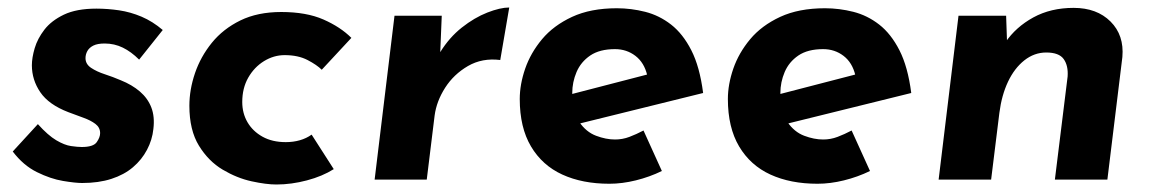

<svg xmlns="http://www.w3.org/2000/svg" viewBox="-20 -479 3072 512"><path d="M199 9Q181 9 148 3.5Q115 -2 78.5 -20Q42 -38 14 -75L81 -148Q108 -118 130 -105Q152 -92 169.5 -89.5Q187 -87 198 -87Q229 -87 238 -100Q247 -113 247 -124Q247 -139 234.5 -148.5Q222 -158 202.5 -165Q183 -172 162 -180Q110 -200 87.5 -233Q65 -266 65 -305Q65 -325 72.5 -350.5Q80 -376 98.5 -400Q117 -424 150.5 -440Q184 -456 237 -456Q267 -456 297.5 -451.5Q328 -447 357.5 -434.5Q387 -422 414 -399L351 -320Q330 -341 307.5 -352Q285 -363 259 -363Q240 -363 229 -357.5Q218 -352 213 -343Q208 -334 208 -324Q208 -308 223 -298Q238 -288 259.5 -281Q281 -274 302 -265Q332 -253 353 -235Q374 -217 383.5 -192.5Q393 -168 389 -135Q386 -106 372 -79.5Q358 -53 334.5 -33Q311 -13 277 -2Q243 9 199 9Z M870 -28Q840 -9 798.5 2Q757 13 717 13Q690 13 651 4.5Q612 -4 574 -26.5Q536 -49 510.5 -90.5Q485 -132 485 -197Q485 -240 500 -284Q515 -328 545 -365Q575 -402 621 -424.5Q667 -447 730 -447Q797 -447 842.5 -427Q888 -407 917 -378L838 -293Q825 -306 800 -319Q775 -332 739 -332Q710 -332 684 -316Q658 -300 642 -272Q626 -244 626 -207Q626 -177 640 -153Q654 -129 680 -114.5Q706 -100 742 -100Q762 -100 779.5 -105Q797 -110 811 -120Z M1158 -437 1154 -340Q1178 -379 1211.5 -405.5Q1245 -432 1279.5 -445.5Q1314 -459 1338 -459L1314 -319Q1266 -325 1228 -303Q1190 -281 1167 -245Q1144 -209 1139 -171L1118 0H979L1032 -437Z M1620 -107Q1640 -107 1658.5 -114Q1677 -121 1696 -131L1745 -23Q1712 -7 1675.5 2Q1639 11 1605 11Q1533 11 1479.5 -13.5Q1426 -38 1396 -88.5Q1366 -139 1366 -215Q1366 -254 1380.5 -296Q1395 -338 1425.5 -374.5Q1456 -411 1505.5 -434Q1555 -457 1625 -457Q1663 -457 1700.5 -447.5Q1738 -438 1769.5 -413.5Q1801 -389 1823.5 -345Q1846 -301 1855 -231L1503 -144L1481 -222L1755 -293L1706 -278Q1698 -312 1674.5 -330Q1651 -348 1620 -348Q1579 -348 1554 -331Q1529 -314 1517.5 -287Q1506 -260 1506 -231Q1506 -181 1524.5 -154Q1543 -127 1569.5 -117Q1596 -107 1620 -107Z M2175 -107Q2195 -107 2213.5 -114Q2232 -121 2251 -131L2300 -23Q2267 -7 2230.5 2Q2194 11 2160 11Q2088 11 2034.5 -13.5Q1981 -38 1951 -88.5Q1921 -139 1921 -215Q1921 -254 1935.5 -296Q1950 -338 1980.5 -374.5Q2011 -411 2060.5 -434Q2110 -457 2180 -457Q2218 -457 2255.5 -447.5Q2293 -438 2324.5 -413.5Q2356 -389 2378.5 -345Q2401 -301 2410 -231L2058 -144L2036 -222L2310 -293L2261 -278Q2253 -312 2229.5 -330Q2206 -348 2175 -348Q2134 -348 2109 -331Q2084 -314 2072.5 -287Q2061 -260 2061 -231Q2061 -181 2079.5 -154Q2098 -127 2124.5 -117Q2151 -107 2175 -107Z M2663 -437 2666 -350 2661 -366Q2689 -407 2735.5 -432.5Q2782 -458 2843 -458Q2905 -458 2941.5 -421.5Q2978 -385 2973 -327L2933 0H2793L2827 -275Q2829 -304 2816.5 -321.5Q2804 -339 2770 -339Q2738 -339 2711.5 -318Q2685 -297 2668 -261Q2651 -225 2645 -178L2623 0H2483L2536 -437Z"/></svg>

Font: Josefin Sans Thin
Style: Bold Italic
Weight: 700
Italic angle: -7°
Version: Version 2.000